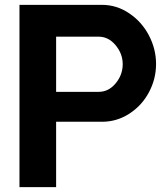

<svg xmlns="http://www.w3.org/2000/svg" viewBox="-20 -770 680 790"><path d="M399.9 -750Q460.4 -750 512.2 -714.8Q564 -679.7 593 -623.8Q622.1 -567.9 622.1 -506.8Q622.1 -445.3 593 -390.6Q564 -335.9 512.5 -302.5Q460.9 -269 399.9 -269H210.9V0H60.1V-750ZM386.2 -392.1Q426.8 -392.1 455.8 -427Q484.9 -461.9 484.9 -505.9Q484.9 -548.8 455.6 -584Q426.3 -619.1 386.2 -619.1H210.9V-392.1Z"/></svg>

Font: Oakes Grotesk Bold
Style: Regular
Weight: 700
Designer: Samuel Oakes
Foundry: Samuel Oakes
Version: Version 1.000;PS 001.000;hotconv 1.0.88;makeotf.lib2.5.64775